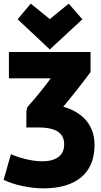

<svg xmlns="http://www.w3.org/2000/svg" viewBox="-42 -830 558 1056"><path d="M103 -129V-218L108 -240C159 -298 199 -347 237 -399H7V-544H456V-434C422 -386 356 -303 306 -243C401 -216 478 -152 478 -32C478 126 372 206 197 206C119 206 29 185 -22 159L18 18C68 40 135 57 190 57C270 57 311 23 311 -36C311 -108 250 -129 169 -129ZM127 -810 232 -725 336 -810 411 -724 232 -558 55 -724Z"/></svg>

Font: Repo ExtraBold
Style: Bold
Weight: 700
Designer: Stefan Peev
Foundry: Context Ltd
Version: Version 1.502